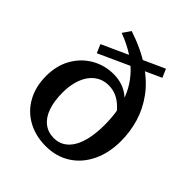

<svg xmlns="http://www.w3.org/2000/svg" viewBox="-208 -884 1027 1027"><g transform="rotate(45 306.0 -370.5)"><path d="M460 -411 475 -347Q451 -384 426 -409Q401 -434 373.5 -446.5Q346 -459 313 -459Q280 -459 253 -445Q226 -431 206.5 -404.5Q187 -378 176.5 -340.5Q166 -303 166 -257Q166 -192 182.5 -145.5Q199 -99 230.5 -75Q262 -51 305 -51Q339 -51 365.5 -67Q392 -83 410.5 -114Q429 -145 438.5 -190.5Q448 -236 448 -293Q448 -350 439 -401Q430 -452 409.5 -497Q389 -542 356 -580.5Q323 -619 275.5 -650.5Q228 -682 164 -706L195 -751Q300 -716 372 -667Q444 -618 487.5 -558.5Q531 -499 551 -432Q571 -365 571 -294Q571 -204 537.5 -135Q504 -66 444 -28Q384 10 305 10Q227 10 167 -23.5Q107 -57 74 -117.5Q41 -178 41 -257Q41 -336 74.5 -395Q108 -454 165 -487Q222 -520 291 -520Q327 -520 359.5 -508.5Q392 -497 418.5 -473Q445 -449 460 -411ZM126 -583 467 -738 488 -690 147 -535Z"/></g></svg>

Font: Roboto Serif 36pt Medium
Style: Regular
Weight: 500
Designer: Greg Gazdowicz
Foundry: Commercial Type
Version: Version 1.008